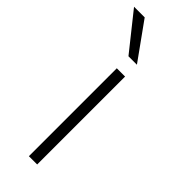

<svg xmlns="http://www.w3.org/2000/svg" viewBox="-253 -778 803 803"><g transform="rotate(45 148.5 -376.5)"><path d="M60 -753 177 -590H127L-3 -753ZM128 0V-520H177V0Z"/></g></svg>

Font: Mplus 1p Light
Style: Regular
Weight: 300
Version: Version 1.061